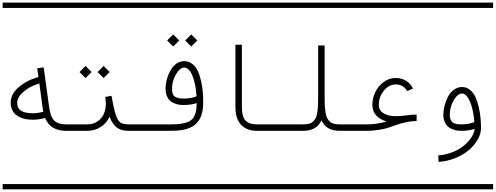

<svg xmlns="http://www.w3.org/2000/svg" viewBox="-20 -990 3752 1453"><path d="M481.4 0Q359.9 0 321.3 -97.7Q276.9 -84 228 -84Q204.6 -84 182.9 -87.2Q161.1 -90.3 138.4 -99.4Q115.7 -108.4 99.1 -122.3Q82.5 -136.2 71.8 -159.4Q61 -182.6 61 -212.4Q61 -278.3 121.8 -330.6Q182.6 -382.8 271 -407.2L261.7 -473.1L310.5 -480L351.6 -181.2Q361.8 -106 390.1 -77.6Q418.9 -48.8 481.4 -48.8H530.3V0ZM277.8 -358.4Q204.6 -336.9 157.2 -294.9Q109.9 -252.9 109.9 -212.4Q109.9 -169.4 140.9 -151.1Q171.9 -132.8 228 -132.8Q267.1 -132.8 307.6 -144.5Q305.7 -155.3 302.7 -174.3ZM0 402.8H530.3V442.9H0ZM0 -970.2H530.3V-930.2H0Z M718.3 -444.8 764.2 -490.7 810.1 -444.8 764.2 -399.4ZM581.5 -444.8 627.4 -490.7 673.3 -444.8 627.4 -399.4ZM530.3 -48.8H640.1Q701.2 -48.8 741 -91.1Q780.8 -133.3 780.8 -206.5Q780.8 -228.5 775.9 -256.3L823.7 -265.1Q834.5 -207.5 839.8 -183.1Q857.9 -100.6 878.7 -74.7Q899.4 -48.8 950.7 -48.8H1060.5V0H950.7Q895.5 0 861.8 -26.6Q828.1 -53.2 809.6 -107.4Q786.1 -56.6 741 -28.3Q695.8 0 640.1 0H530.3Q520 0 512.9 -7.1Q505.9 -14.2 505.9 -24.4Q505.9 -34.7 512.9 -41.7Q520 -48.8 530.3 -48.8ZM530.3 402.8H1060.5V442.9H530.3ZM530.3 -970.2H1060.5V-930.2H530.3Z M1060.5 -48.8H1276.9Q1324.7 -48.8 1357.7 -54.7Q1390.6 -60.5 1412.4 -72Q1434.1 -83.5 1446.3 -103.8Q1458.5 -124 1463.4 -148.7Q1468.3 -173.3 1468.8 -210Q1424.8 -195.3 1370.1 -195.3Q1350.6 -195.3 1333 -198.2Q1315.4 -201.2 1296.6 -209.2Q1277.8 -217.3 1264.2 -230.5Q1250.5 -243.7 1241.7 -266.1Q1232.9 -288.6 1232.9 -317.9Q1232.9 -342.8 1238.3 -370.4Q1243.7 -397.9 1255.1 -426Q1266.6 -454.1 1283 -476.6Q1299.3 -499 1323 -513.2Q1346.7 -527.3 1374.5 -527.3Q1408.7 -527.3 1435.1 -506.3Q1461.4 -485.4 1476.6 -453.6Q1491.7 -421.9 1501.5 -378.2Q1511.2 -334.5 1514.4 -295.4Q1517.6 -256.3 1517.6 -214.8Q1517.6 -160.2 1505.1 -121.1Q1492.7 -82 1464.6 -54.4Q1436.5 -26.9 1389.9 -13.4Q1343.3 0 1276.9 0H1060.5Q1050.3 0 1043.2 -7.1Q1036.1 -14.2 1036.1 -24.4Q1036.1 -34.7 1043.2 -41.7Q1050.3 -48.8 1060.5 -48.8ZM1467.3 -261.2Q1461.9 -355 1436.3 -416.7Q1410.6 -478.5 1374.5 -478.5Q1340.8 -478.5 1311.3 -426.8Q1281.7 -375 1281.7 -317.9Q1281.7 -272.9 1303.7 -258.5Q1325.7 -244.1 1370.1 -244.1Q1425.8 -244.1 1467.3 -261.2ZM1060.5 402.8H1590.8V442.9H1060.5ZM1060.5 -970.2H1590.8V-930.2H1060.5ZM1381.3 -683.6 1427.2 -729.5 1473.1 -683.6 1427.2 -638.2ZM1244.6 -683.6 1290.5 -729.5 1336.4 -683.6 1290.5 -638.2Z M2121.1 -48.8V0H1923.8Q1848.1 0 1804.9 -45.4Q1761.7 -90.8 1761.7 -180.2V-651.4H1810.5V-180.2Q1810.5 -106.9 1838.1 -77.9Q1865.7 -48.8 1923.8 -48.8ZM1590.8 402.8H2121.1V442.9H1590.8ZM1590.8 -970.2H2121.1V-930.2H1590.8Z M2651.4 -48.8V0H2550.3Q2448.7 0 2412.6 -79.1Q2377.4 0 2273.9 0H2121.1Q2110.8 0 2103.8 -7.1Q2096.7 -14.2 2096.7 -24.4Q2096.7 -34.7 2103.8 -41.7Q2110.8 -48.8 2121.1 -48.8H2273.9Q2300.3 -48.8 2318.8 -53.7Q2337.4 -58.6 2350.1 -71Q2362.8 -83.5 2370.1 -98.4Q2377.4 -113.3 2381.3 -140.1Q2385.3 -167 2386.5 -193.4Q2387.7 -219.7 2387.7 -261.7V-646H2436.5V-264.2Q2436.5 -222.2 2437.7 -195.8Q2439 -169.4 2442.9 -142.3Q2446.8 -115.2 2454.1 -99.9Q2461.4 -84.5 2474.1 -71.8Q2486.8 -59.1 2505.4 -54Q2523.9 -48.8 2550.3 -48.8ZM2121.1 402.8H2651.4V442.9H2121.1ZM2121.1 -970.2H2651.4V-930.2H2121.1Z M2651.4 -48.8H2754.9Q2833.5 -48.8 2905.8 -70.8Q2859.4 -83 2828.6 -114.7Q2797.9 -146.5 2797.9 -196.8Q2797.9 -245.6 2819.6 -292Q2841.3 -338.4 2882.8 -369.1Q2924.3 -399.9 2974.6 -399.9Q3021 -399.9 3055.9 -376.7Q3090.8 -353.5 3105.5 -319.8L3060.5 -300.3Q3051.8 -320.8 3029.3 -335.9Q3006.8 -351.1 2974.6 -351.1Q2923.3 -351.1 2885 -303.7Q2846.7 -256.3 2846.7 -196.8Q2846.7 -154.3 2882.6 -132.6Q2918.5 -110.8 2975.1 -110.8Q3009.8 -110.8 3053.7 -116.7Q3098.1 -123 3132.8 -123V-74.2Q3060.1 -74.2 2970.7 -41.5Q2935.1 -28.3 2911.1 -21Q2887.2 -13.7 2844.2 -6.8Q2801.3 0 2754.9 0H2651.4Q2641.1 0 2634 -7.1Q2627 -14.2 2627 -24.4Q2627 -34.7 2634 -41.7Q2641.1 -48.8 2651.4 -48.8ZM2651.4 402.8H3181.6V442.9H2651.4ZM2651.4 -970.2H3181.6V-930.2H2651.4Z M3569.8 -66.4Q3565.4 -124 3552.7 -173.1Q3540 -222.2 3519.8 -252.4Q3499.5 -282.7 3476.6 -282.7Q3454.6 -282.7 3432.9 -258.5Q3411.1 -234.4 3397.5 -196.8Q3383.8 -159.2 3383.8 -122.6Q3383.8 -103.5 3388.2 -90.1Q3392.6 -76.7 3399.9 -68.6Q3407.2 -60.5 3419.2 -56.2Q3431.2 -51.8 3443.4 -50.3Q3455.6 -48.8 3472.7 -48.8Q3527.3 -48.8 3569.8 -66.4ZM3620.1 -19.5Q3620.1 22.5 3595.5 65.9Q3570.8 109.4 3529.1 145Q3487.3 180.7 3426.8 205.6Q3366.2 230.5 3299.8 235.4L3295.9 186.5Q3354 182.1 3406.5 160.6Q3459 139.2 3493.7 109.4Q3528.3 79.6 3549.1 46.9Q3569.8 14.2 3571.3 -14.6Q3527.8 0 3472.7 0Q3453.1 0 3435.5 -2.9Q3418 -5.9 3398.9 -13.9Q3379.9 -22 3366.2 -35.2Q3352.5 -48.3 3343.8 -70.8Q3335 -93.3 3335 -122.6Q3335 -154.3 3344 -189.2Q3353 -224.1 3369.4 -256.6Q3385.7 -289.1 3414.1 -310.3Q3442.4 -331.5 3476.6 -331.5Q3510.7 -331.5 3537.1 -309.6Q3563.5 -287.6 3578.6 -254.4Q3593.8 -221.2 3603.5 -177.2Q3613.3 -133.3 3616.7 -95.2Q3620.1 -57.1 3620.1 -19.5ZM3181.6 402.8H3711.9V442.9H3181.6ZM3181.6 -970.2H3711.9V-930.2H3181.6Z"/></svg>

Font: AzarMehrMSRS1
Style: Regular
Weight: 1
Designer: Amin Abedi
Version: Version 1.00